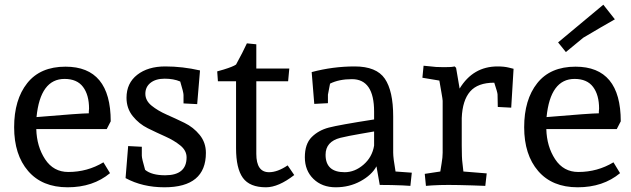

<svg xmlns="http://www.w3.org/2000/svg" viewBox="-20 -785 2680 815"><path d="M447 -50Q375 10 267 10Q159 10 99.5 -59Q40 -128 40 -245Q40 -362 95.5 -432Q151 -502 258 -502Q450 -502 450 -270L433 -237H134Q136 -163 171.5 -109Q207 -55 270 -55Q351 -55 419 -96ZM357 -312 358 -324Q358 -382 332.5 -416Q307 -450 254 -450Q151 -450 135 -288Q324 -304 357 -304Z M678 10Q585 10 513 -29L524 -165L582 -162V-124Q582 -112 596 -64Q624 -41 681 -41Q772 -41 772 -117Q772 -146 745.5 -167.5Q719 -189 682 -205.5Q645 -222 607.5 -240.5Q570 -259 543.5 -292Q517 -325 517 -370Q517 -432 562.5 -467.5Q608 -503 681.5 -503Q755 -503 829 -486L817 -343L759 -346V-382Q759 -393 745 -439Q717 -451 679 -451Q641 -451 619 -433.5Q597 -416 597 -387Q597 -358 623.5 -336.5Q650 -315 687.5 -298.5Q725 -282 763 -263.5Q801 -245 827.5 -212.5Q854 -180 854 -136Q854 10 678 10Z M1122 -54Q1158 -54 1201 -83L1229 -42Q1162 10 1109 10Q1040 10 1011 -30Q982 -70 982 -156V-440H905L902 -482Q912 -485 930 -490Q969 -502 982 -511Q983 -512 1008 -560L1028 -601L1068 -597V-494H1208L1203 -440H1068V-132Q1068 -54 1122 -54Z M1314 -344 1303 -479Q1393 -503 1485.5 -503Q1578 -503 1613.5 -451Q1649 -399 1649 -291V-137Q1649 -114 1659 -57L1728 -52L1722 4L1689 2Q1643 0 1592 0L1578 -79Q1558 -42 1510.5 -16Q1463 10 1405 10Q1347 10 1310.5 -25.5Q1274 -61 1274 -117.5Q1274 -174 1303 -203Q1332 -232 1376 -243.5Q1420 -255 1568 -278V-311Q1568 -449 1474 -449Q1419 -449 1381 -430Q1372 -385 1372 -383V-347ZM1362 -128Q1362 -54 1443 -54Q1486 -54 1523 -86Q1560 -118 1568 -167V-227Q1563 -226 1510.5 -217Q1458 -208 1425 -200Q1362 -184 1362 -128Z M1940 -284V-167Q1940 -114 1943 -93L1947 -57L2046 -49L2040 4L1985 2Q1921 0 1883.5 0Q1846 0 1814 2L1788 4L1783 -47L1849 -57Q1850 -66 1854.5 -91.5Q1859 -117 1859 -137V-357Q1859 -363 1854 -391Q1849 -419 1845 -443L1773 -455L1778 -506L1809 -503Q1828 -500 1859.5 -500Q1891 -500 1898 -501L1910 -503L1916 -497L1931 -409Q1988 -503 2092 -503Q2120 -503 2140 -498L2160 -493L2150 -328L2093 -331L2092 -384Q2092 -392 2078 -434Q2008 -434 1975.5 -396.5Q1943 -359 1940 -284Z M2612 -50Q2540 10 2432 10Q2324 10 2264.5 -59Q2205 -128 2205 -245Q2205 -362 2260.5 -432Q2316 -502 2423 -502Q2615 -502 2615 -270L2598 -237H2299Q2301 -163 2336.5 -109Q2372 -55 2435 -55Q2516 -55 2584 -96ZM2522 -312 2523 -324Q2523 -382 2497.5 -416Q2472 -450 2419 -450Q2316 -450 2300 -288Q2489 -304 2522 -304ZM2541 -765 2590 -703Q2540 -675 2529 -668L2456 -625L2382 -564L2349 -605Z"/></svg>

Font: Andada
Style: Regular
Weight: 400
Designer: Carolina Giovagnoli
Foundry: Carolina Giovagnoli
Version: Version 1.002